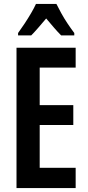

<svg xmlns="http://www.w3.org/2000/svg" viewBox="-20 -957 447 977"><path d="M365 0H64V-714H365V-613H182V-422H353V-321H182V-103H365ZM267 -937Q278 -915 292 -889.5Q306 -864 323 -838.5Q340 -813 358 -789V-777H291Q274 -794 255 -816Q236 -838 215 -863Q194 -838 174 -815Q154 -792 139 -777H72V-789Q88 -811 105.5 -837.5Q123 -864 138.5 -890.5Q154 -917 163 -937Z"/></svg>

Font: Noto Sans Display ExtraCondensed SemiBold
Style: Regular
Weight: 600
Width: 2
Designer: Monotype Design Team
Foundry: Monotype Imaging Inc.
Version: Version 2.003